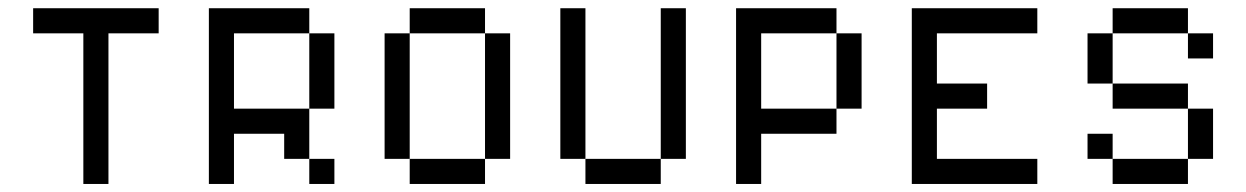

<svg xmlns="http://www.w3.org/2000/svg" viewBox="-20 -458 3102 478"><path d="M62.5 -437.5H375V-375H250V0H187.5V-375H62.5Z M750 -62.5H812.5V0H750ZM750 -375H812.5V-187.5H750ZM500 -437.5H750V-375H562.5V-187.5H750V-62.5H687.5V-125H562.5V0H500Z M1187.5 -375H1250V-62.5H1187.5ZM1000 -62.5H1187.5V0H1000ZM937.5 -375H1000V-62.5H937.5ZM1000 -437.5H1187.5V-375H1000Z M1625 -437.5H1687.5V-62.5H1625ZM1437.5 -62.5H1625V0H1437.5ZM1375 -437.5H1437.5V-62.5H1375Z M2062.5 -375H2125V-187.5H2062.5ZM1812.5 -437.5H2062.5V-375H1875V-187.5H2062.5V-125H1875V0H1812.5Z M2250 -437.5H2562.5V-375H2312.5V-250H2437.5V-187.5H2312.5V-62.5H2562.5V0H2250Z M2687.5 -375H2750V-250H2687.5ZM2937.5 -187.5H3000V-62.5H2937.5ZM2750 -62.5H2937.5V0H2750ZM2687.5 -125H2750V-62.5H2687.5ZM2750 -250H2937.5V-187.5H2750ZM2937.5 -375H3000V-312.5H2937.5ZM2750 -437.5H2937.5V-375H2750Z"/></svg>

Font: Pixel Operator SC
Style: Regular
Weight: 400
Designer: Jayvee Enaguas (GrandChaos9000)
Foundry: The Grandoplex Project
Version: Version 1.4.1 (September 5, 2015)